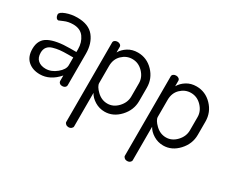

<svg xmlns="http://www.w3.org/2000/svg" viewBox="-111 -810 1628 1373"><g transform="rotate(30 703.0 -123.5)"><path d="M30 -125Q30 -202 89.5 -232Q149 -262 263 -262H314V-286Q314 -341 285 -381.5Q256 -422 196 -422Q156 -422 123.5 -407.5Q91 -393 89 -393Q77 -393 70 -404Q63 -415 63 -428Q63 -447 106 -463Q149 -479 198 -479Q292 -479 335.5 -424.5Q379 -370 379 -286V-26Q379 -15 370 -7.5Q361 0 347 0Q334 0 325.5 -7.5Q317 -15 317 -26V-70Q250 7 166 7Q106 7 68 -26.5Q30 -60 30 -125ZM95 -131Q95 -89 119 -68.5Q143 -48 182 -48Q229 -48 271.5 -83Q314 -118 314 -153V-217H272Q232 -217 204.5 -214Q177 -211 150 -203Q123 -195 109 -177Q95 -159 95 -131Z M501 207V-449Q501 -459 510 -466Q519 -473 533 -473Q546 -473 555 -466Q564 -459 564 -449V-403Q582 -435 617 -457Q652 -479 698 -479Q772 -479 825 -424Q878 -369 878 -292V-183Q878 -108 824.5 -50.5Q771 7 701 7Q657 7 620 -15.5Q583 -38 566 -70V207Q566 216 556.5 224Q547 232 533 232Q520 232 510.5 224Q501 216 501 207ZM566 -152Q566 -125 603.5 -89Q641 -53 689 -53Q738 -53 775.5 -93Q813 -133 813 -183V-292Q813 -341 775.5 -380Q738 -419 687 -419Q639 -419 602.5 -384Q566 -349 566 -292Z M985 207V-449Q985 -459 994 -466Q1003 -473 1017 -473Q1030 -473 1039 -466Q1048 -459 1048 -449V-403Q1066 -435 1101 -457Q1136 -479 1182 -479Q1256 -479 1309 -424Q1362 -369 1362 -292V-183Q1362 -108 1308.5 -50.5Q1255 7 1185 7Q1141 7 1104 -15.5Q1067 -38 1050 -70V207Q1050 216 1040.5 224Q1031 232 1017 232Q1004 232 994.5 224Q985 216 985 207ZM1050 -152Q1050 -125 1087.5 -89Q1125 -53 1173 -53Q1222 -53 1259.5 -93Q1297 -133 1297 -183V-292Q1297 -341 1259.5 -380Q1222 -419 1171 -419Q1123 -419 1086.5 -384Q1050 -349 1050 -292Z"/></g></svg>

Font: Terminal Dosis
Style: Regular
Weight: 400
Designer: Edgar Tolentino, Pablo Impallari, Igino Marini
Foundry: Edgar Tolentino, Pablo Impallari, Igino Marini
Version: Version 1.007